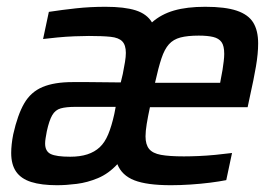

<svg xmlns="http://www.w3.org/2000/svg" viewBox="-20 -538 805 566"><path d="M148 8Q102 8 72 -1.5Q42 -11 27.5 -32Q13 -53 13 -87Q13 -99 14.5 -113Q16 -127 19 -142Q32 -200 51.5 -233.5Q71 -267 105.5 -281.5Q140 -296 194 -296Q217 -296 241 -296Q265 -296 289.5 -295.5Q314 -295 336 -295L342 -320Q346 -340 348.5 -355.5Q351 -371 351 -382Q351 -405 340.5 -416Q330 -427 306 -429.5Q282 -432 242 -432Q226 -432 200 -431Q174 -430 148.5 -427.5Q123 -425 107 -423L124 -503Q163 -509 204.5 -513.5Q246 -518 291 -518Q347 -518 380 -507.5Q413 -497 428 -472Q455 -496 493 -507Q531 -518 585 -518Q644 -518 678 -506.5Q712 -495 726.5 -471.5Q741 -448 741 -410Q741 -380 734.5 -342Q728 -304 717 -255L710 -222H422Q416 -194 412.5 -172.5Q409 -151 409 -136Q409 -112 419.5 -99Q430 -86 454.5 -81.5Q479 -77 522 -77Q541 -77 565 -78Q589 -79 615 -81.5Q641 -84 664 -87L647 -7Q627 -3 599.5 0.5Q572 4 541.5 6Q511 8 484 8Q413 8 376 -6.5Q339 -21 326 -54Q300 -26 269 -13Q238 0 206.5 4Q175 8 148 8ZM187 -76Q216 -76 237.5 -83Q259 -90 274 -104Q289 -118 299 -142Q309 -166 317 -202L321 -223H203Q175 -223 159 -218.5Q143 -214 134 -198.5Q125 -183 118 -151Q116 -140 114.5 -131Q113 -122 113 -115Q113 -92 129.5 -84Q146 -76 187 -76ZM437 -294H629L631 -305Q634 -319 636 -332Q638 -345 639.5 -357.5Q641 -370 641 -379Q641 -403 633 -414Q625 -425 608.5 -429Q592 -433 566 -433Q533 -433 512 -427.5Q491 -422 478 -407.5Q465 -393 456 -366Q447 -339 437 -294Z"/></svg>

Font: Saira SemiCondensed Medium
Style: Italic
Weight: 500
Width: 4
Italic angle: -12°
Designer: Hector Gatti with collaboration of the Omnibus-Type team
Foundry: Omnibus-Type
Version: Version 1.101